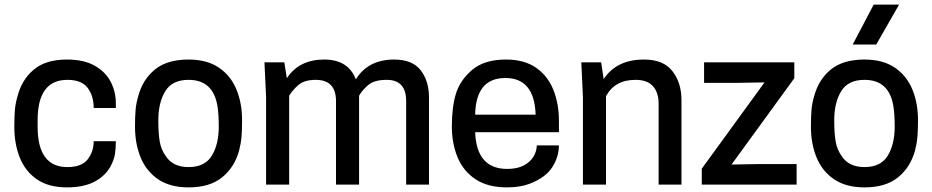

<svg xmlns="http://www.w3.org/2000/svg" viewBox="-20 -800 4040 832"><path d="M270 12Q191 12 140.5 -22.5Q90 -57 66 -116.5Q42 -176 42 -251Q42 -294 44.5 -323.5Q47 -353 56 -383Q74 -454 126 -498Q178 -542 270 -542Q344 -542 391 -515Q438 -488 460 -445Q482 -402 482 -353V-332H386Q386 -384 360 -419Q334 -454 272 -454Q143 -454 143 -279V-251Q143 -76 272 -76Q334 -76 360 -109.5Q386 -143 386 -188H482Q482 -155 478 -131.5Q474 -108 460 -81Q438 -39 391 -13.5Q344 12 270 12Z M797 12Q717 12 665.5 -23Q614 -58 589.5 -117.5Q565 -177 565 -251Q565 -294 567.5 -323.5Q570 -353 579 -383Q598 -455 651 -498.5Q704 -542 797 -542Q877 -542 928.5 -507Q980 -472 1004.5 -412.5Q1029 -353 1029 -279Q1029 -236 1026.5 -207Q1024 -178 1016 -147Q996 -75 942.5 -31.5Q889 12 797 12ZM797 -76Q868 -76 898 -125.5Q928 -175 928 -251Q928 -307 922 -342Q903 -454 797 -454Q726 -454 696 -404.5Q666 -355 666 -279Q666 -223 672 -187.5Q678 -152 698 -124Q729 -76 797 -76Z M1839 0H1740V-362Q1740 -454 1656 -454Q1602 -454 1575.5 -431.5Q1549 -409 1536 -385V0H1436V-362Q1436 -454 1348 -454Q1299 -454 1273 -431.5Q1247 -409 1233 -385V0H1133V-380L1126 -530H1212L1223 -461Q1276 -542 1385 -542Q1489 -542 1522 -456Q1575 -542 1688 -542Q1767 -542 1803 -495.5Q1839 -449 1839 -377Z M2177 12Q2094 12 2041 -23Q1988 -58 1963 -118Q1938 -178 1938 -253Q1938 -337 1956 -395Q1974 -453 2026.5 -497.5Q2079 -542 2172 -542Q2252 -542 2303 -506.5Q2354 -471 2378 -410.5Q2402 -350 2402 -277V-227H2039Q2045 -68 2178 -68Q2222 -68 2250.5 -83.5Q2279 -99 2292.5 -122.5Q2306 -146 2306 -170H2402Q2402 -121 2373.5 -76Q2345 -31 2276 -4Q2234 12 2177 12ZM2301 -303Q2296 -462 2170 -462Q2042 -462 2039 -303Z M2933 0H2834V-351Q2834 -399 2809.5 -426.5Q2785 -454 2734 -454Q2644 -454 2606 -383V0H2506V-380L2499 -530H2585L2596 -457Q2651 -542 2771 -542Q2855 -542 2894 -491.5Q2933 -441 2933 -367Z M3432 0H3021V-69L3293 -443L3177 -441H3031V-530H3422V-461L3150 -87L3266 -89H3432Z M3726 12Q3646 12 3594.5 -23Q3543 -58 3518.5 -117.5Q3494 -177 3494 -251Q3494 -294 3496.5 -323.5Q3499 -353 3508 -383Q3527 -455 3580 -498.5Q3633 -542 3726 -542Q3806 -542 3857.5 -507Q3909 -472 3933.5 -412.5Q3958 -353 3958 -279Q3958 -236 3955.5 -207Q3953 -178 3945 -147Q3925 -75 3871.5 -31.5Q3818 12 3726 12ZM3726 -76Q3797 -76 3827 -125.5Q3857 -175 3857 -251Q3857 -307 3851 -342Q3832 -454 3726 -454Q3655 -454 3625 -404.5Q3595 -355 3595 -279Q3595 -223 3601 -187.5Q3607 -152 3627 -124Q3658 -76 3726 -76ZM3777 -607H3675L3766 -780H3876Z"/></svg>

Font: Tanohe Sans Medium
Style: Regular
Weight: 500
Designer: Village Type and Design LLC
Foundry: Cooper Hewitt Smithsonian Design Museum
Version: Version 1.00;September 29, 2021;FontCreator 13.0.0.2655 64-b